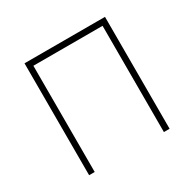

<svg xmlns="http://www.w3.org/2000/svg" viewBox="-123 -657 792 785"><g transform="rotate(-30 273.5 -264.0)"><path d="M463.9 -528.3C463.9 -528.3 84 -528.3 84 -528.3C84 -528.3 84 0 84 0C84 0 110.4 0 110.4 0C110.4 0 110.4 -501.5 110.4 -501.5C110.4 -501.5 437 -501.5 437 -501.5C437 -501.5 437 0 437 0C437 0 463.9 0 463.9 0C463.9 0 463.9 -528.3 463.9 -528.3Z"/></g></svg>

Font: WOX
Style: Regular
Weight: 500
Designer: Google
Foundry: ""
Version: ""